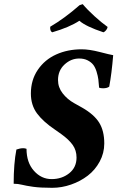

<svg xmlns="http://www.w3.org/2000/svg" viewBox="-20 -896 566 926"><path d="M525.9 -629.9Q518.6 -541 506.8 -478Q496.1 -470.2 477.1 -470.2Q465.3 -470.2 458 -473.1Q456.5 -496.1 454.3 -512.9Q452.1 -529.8 445.8 -550.3Q439.5 -570.8 429.7 -583.5Q419.9 -596.2 402.6 -605Q385.3 -613.8 361.8 -613.8Q322.3 -613.8 291 -584.7Q259.8 -555.7 259.8 -509.8Q259.8 -474.6 282.2 -445.8Q304.7 -417 336.9 -398.9L376 -377Q434.1 -343.8 458.5 -304.2Q482.9 -264.6 482.9 -204.1Q482.9 -157.7 460.9 -116.9Q439 -76.2 403.3 -48.8Q367.7 -21.5 322.8 -5.9Q277.8 9.8 231.9 9.8Q174.3 9.8 139.9 4.9Q105.5 0 86.2 -4.9Q66.9 -9.8 45.9 -9.8Q45.9 -107.4 59.1 -174.8Q77.1 -181.2 91.8 -181.2Q100.6 -181.2 107.9 -178.2Q107.9 -112.3 143.6 -72.3Q179.2 -32.2 229 -32.2Q278.3 -32.2 313.7 -60.3Q349.1 -88.4 349.1 -136.2Q349.1 -170.9 330.6 -197Q312 -223.1 275.9 -249L246.1 -270Q188 -309.1 158.4 -349.1Q128.9 -389.2 128.9 -444.8Q128.9 -510.3 162.4 -559.3Q195.8 -608.4 251 -633.3Q306.2 -658.2 374 -658.2Q410.6 -658.2 460.7 -645.3Q510.7 -632.3 525.9 -629.9ZM499 -766.1Q498 -758.8 492.2 -751Q486.3 -743.2 479 -740.2Q394.5 -768.1 362.8 -795.9Q314.5 -764.2 231.9 -740.2Q220.2 -746.1 222.2 -767.1Q291.5 -807.6 363.8 -871.1L378.9 -876Q400.9 -849.6 435.5 -818.1Q470.2 -786.6 499 -766.1Z"/></svg>

Font: Common Serif
Style: Bold Italic
Weight: 700
Italic angle: -12°
Designer: Philipp H. Poll, Khaled Hosny
Foundry: Stefan Peev, Context Ltd.
Version: Version 1.026